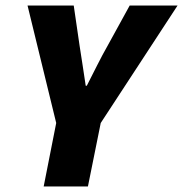

<svg xmlns="http://www.w3.org/2000/svg" viewBox="-20 -670 658 690"><path d="M137 0 182 -228 79 -650H245L266 -506Q272 -469 277 -435Q282 -401 288 -362H292Q312 -401 329.5 -436Q347 -471 368 -508L446 -650H618L342 -228L296 0Z"/></svg>

Font: Source Sans 3 ExtraLight Black
Style: Italic
Weight: 900
Italic angle: -11°
Version: Version 3.052;hotconv 1.1.0;makeotfexe 2.6.0